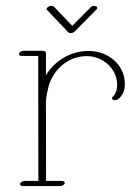

<svg xmlns="http://www.w3.org/2000/svg" viewBox="-20 -628 473 657"><path d="M302.5 -607.9C297.6 -607.9 293.2 -606 289.8 -602.5L227.3 -539.6L164.8 -605C162.8 -606.9 159.4 -607.9 156 -607.9C148.7 -607.9 139.4 -603 139.4 -597.2C139.4 -595.7 140.4 -594.2 141.4 -593.3L213.6 -517.6C215.1 -516.1 218 -514.6 221.4 -514.6C226.3 -514.6 232.2 -516.6 235.6 -520L310.3 -595.7C312.3 -597.7 312.7 -599.1 312.7 -601.1C312.7 -605 307.9 -607.9 302.5 -607.9ZM44.9 -442.9C44.9 -439 48.8 -436.5 54.7 -436.5H110.8L111.3 -8.8H64.5C57.6 -8.8 50.8 -4.9 48.8 0C46.9 4.9 51.3 8.8 58.1 8.8H185.1C191.9 8.8 199.2 4.9 201.2 0C203.1 -4.9 198.2 -8.8 191.4 -8.8H137.7L137.2 -282.7C137.2 -293.5 145 -329.6 148.9 -341.3C169.9 -399.4 220.7 -436 276.9 -436C329.1 -436 380.9 -395.5 380.9 -337.4C380.9 -319.3 374.5 -304.7 366.7 -297.9C361.8 -293.5 362.3 -288.6 367.7 -286.1C373 -283.7 381.3 -285.6 386.2 -290C401.9 -303.7 407.2 -321.3 407.2 -341.3C407.2 -404.3 352.5 -453.6 283.2 -453.6C218.8 -453.6 166 -418 137.2 -370.6V-447.3C137.2 -450.7 132.8 -454.1 127 -454.1H61C54.2 -454.1 44.9 -449.7 44.9 -442.9Z"/></svg>

Font: WireWyrm
Style: Light
Weight: 200
Version: Version 001.000